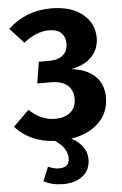

<svg xmlns="http://www.w3.org/2000/svg" viewBox="-65 -753 669 1054"><g transform="rotate(-5 269.5 -226.5)"><path d="M515 -197Q515 -114 458.5 -58.5Q402 -3 306 12Q390 58 390 133Q390 191 349 224Q308 257 241 257Q181 257 133 232L165 154Q195 169 225 169Q282 169 282 118Q282 61 216 17Q79 10 -2 -80L85 -166Q150 -104 226 -104Q281 -104 312 -130.5Q343 -157 343 -205Q343 -253 311.5 -279.5Q280 -306 219 -306H146L165 -424H222Q271 -424 298 -446.5Q325 -469 325 -510Q325 -546 303 -568.5Q281 -591 235 -591Q166 -591 95 -535L19 -618Q117 -710 257 -710Q366 -710 429.5 -659Q493 -608 493 -528Q493 -467 454 -425Q415 -383 339 -368Q421 -359 468 -315.5Q515 -272 515 -197Z"/></g></svg>

Font: FiraGO
Style: Bold
Weight: 700
Designer: bBox Type
Foundry: bBox Type GmbH
Version: Version 1.001;PS 001.001;hotconv 1.0.88;makeotf.lib2.5.64775